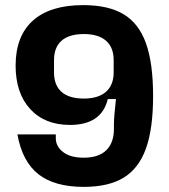

<svg xmlns="http://www.w3.org/2000/svg" viewBox="-20 -720 661 750"><path d="M578 -345Q578 -217 550 -139.5Q522 -62 463 -26Q404 10 307 10Q193 10 130 -39.5Q67 -89 48 -195H198V-180Q198 -148 226.5 -126Q255 -104 307 -104Q365 -104 395 -133Q425 -162 425 -217V-233Q425 -264 433 -333H401Q377 -232 253 -232Q155 -232 98 -294Q41 -356 41 -464Q41 -579 108.5 -639.5Q176 -700 305 -700Q403 -700 462.5 -664.5Q522 -629 550 -551.5Q578 -474 578 -345ZM308 -335Q364 -335 394 -361.5Q424 -388 424 -437V-485Q424 -535 394 -561Q364 -587 308 -587Q250 -587 220.5 -561Q191 -535 191 -485V-437Q191 -387 220.5 -361Q250 -335 308 -335Z"/></svg>

Font: Mozilla Headline BETA
Style: Bold
Weight: 700
Designer: Studio DRAMA
Foundry: Studio DRAMA
Version: Version 0.100